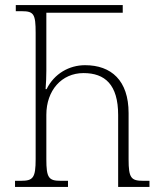

<svg xmlns="http://www.w3.org/2000/svg" viewBox="-20 -734 647 754"><path d="M39 0H247V-24H218C171 -24 162 -36 162 -109V-283C162 -379 222 -447 308 -447C392 -447 444 -402 444 -282V0H567V-24H542C495 -24 485 -35 485 -108V-290C485 -418 417 -478 314 -478C252 -478 193 -445 163 -384H159C161 -409 162 -433 162 -456V-684H462V-714H42V-690H66C113 -690 120 -678 120 -605V-109C120 -36 110 -24 63 -24H39Z"/></svg>

Font: Noto Serif Georgian Condensed ExtraLight
Style: Regular
Weight: 200
Width: 3
Designer: Monotype Design Team, Akaki Razmadze
Foundry: Google LLC
Version: Version 2.003